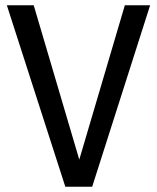

<svg xmlns="http://www.w3.org/2000/svg" viewBox="-20 -709 596 729"><path d="M330 0H228L6 -689H108L281 -103L454 -689H550Z"/></svg>

Font: Fira Sans
Style: Regular
Weight: 400
Designer: bBox Type GmbH & Carrois Corporate GbR & Edenspiekermann AG
Foundry: bBox Type GmbH & Carrois Corporate GbR & Edenspiekermann AG
Version: Version 4.301